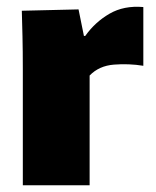

<svg xmlns="http://www.w3.org/2000/svg" viewBox="-20 -552 464 572"><path d="M48 0V-343Q48 -402 47 -443Q46 -484 45 -520L214 -524L230 -445H234Q263 -486 306 -511Q349 -536 407 -531V-356Q364 -363 319.5 -359.5Q275 -356 247 -327V0Z"/></svg>

Font: Murecho Black
Style: Regular
Weight: 900
Designer: Neil Summerour
Foundry: Positype
Version: Version 1.010; ttfautohint (v1.8.3)